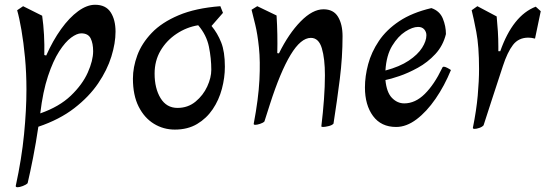

<svg xmlns="http://www.w3.org/2000/svg" viewBox="-20 -511 2290 806"><path d="M54 275Q46 275 46 270Q71 155 81 52.5Q91 -50 91 -135Q91 -205 85 -269Q79 -333 70 -385Q61 -437 52 -468L77 -485L157 -445Q168 -368 166 -280L174 -278Q202 -341 236.5 -389Q271 -437 308 -464Q345 -491 379 -491Q424 -491 444.5 -459.5Q465 -428 465 -378Q465 -330 447.5 -273.5Q430 -217 392 -161Q354 -105 292 -57Q230 -9 141 21Q131 89 119 150Q107 211 96 258Q89 265 75.5 270Q62 275 54 275ZM149 -35Q229 -63 277.5 -109.5Q326 -156 348.5 -206.5Q371 -257 371 -296Q371 -329 360.5 -350Q350 -371 321 -371Q303 -371 278.5 -353Q254 -335 228.5 -295.5Q203 -256 181.5 -191.5Q160 -127 149 -35Z M714 33Q666 33 626 8.5Q586 -16 562 -63.5Q538 -111 538 -181Q538 -229 556.5 -279Q575 -329 617 -373Q659 -417 730 -447Q801 -477 905 -485L916 -457L868 -402Q893 -372 908.5 -333Q924 -294 924 -231Q924 -185 911.5 -138Q899 -91 873 -52.5Q847 -14 807.5 9.5Q768 33 714 33ZM725 -58Q769 -58 801 -84.5Q833 -111 850 -148Q867 -185 867 -218Q867 -266 857 -315Q847 -364 812 -405Q763 -397 721 -369Q679 -341 654 -298.5Q629 -256 629 -202Q629 -140 654 -99Q679 -58 725 -58Z M1336 22Q1329 22 1329 19Q1336 -39 1340 -94Q1344 -149 1344 -195Q1344 -265 1331 -308.5Q1318 -352 1285 -352Q1243 -352 1200 -281Q1157 -210 1113 -73L1090 -1Q1084 5 1071.5 9Q1059 13 1052 13Q1045 13 1045 9Q1065 -96 1069 -175Q1073 -254 1067 -311.5Q1061 -369 1051.5 -407.5Q1042 -446 1036 -470L1060 -485L1141 -446Q1146 -366 1144 -288L1151 -287Q1192 -370 1242 -421Q1292 -472 1338 -472Q1380 -472 1399 -440.5Q1418 -409 1418 -359Q1418 -271 1406.5 -179.5Q1395 -88 1380 8Q1374 15 1359 18.5Q1344 22 1336 22Z M1643 22Q1580 22 1546 -24Q1512 -70 1512 -144Q1512 -191 1525.5 -241.5Q1539 -292 1570.5 -339Q1602 -386 1656 -422Q1710 -458 1791 -477Q1826 -465 1839 -433Q1852 -401 1852 -368Q1840 -319 1807.5 -284Q1775 -249 1734 -226.5Q1693 -204 1656 -191.5Q1619 -179 1598 -175Q1603 -123 1625.5 -100Q1648 -77 1677 -77Q1723 -77 1763 -116.5Q1803 -156 1836 -225Q1838 -231 1843 -231Q1848 -231 1857 -226.5Q1866 -222 1873 -217Q1846 -151 1808.5 -96.5Q1771 -42 1728.5 -10Q1686 22 1643 22ZM1598 -215Q1658 -231 1696 -256.5Q1734 -282 1752 -310.5Q1770 -339 1770 -363Q1770 -377 1761 -387.5Q1752 -398 1735 -398Q1712 -398 1681.5 -378.5Q1651 -359 1626.5 -319Q1602 -279 1598 -215Z M1973 30Q1965 30 1965 26Q1980 -48 1985.5 -110Q1991 -172 1991 -222Q1991 -317 1979.5 -377Q1968 -437 1960 -468L1984 -485L2065 -442Q2068 -411 2070 -379.5Q2072 -348 2072 -315V-296H2080Q2133 -446 2229 -483L2250 -464L2226 -349Q2219 -351 2211.5 -352Q2204 -353 2198 -353Q2157 -353 2133.5 -322.5Q2110 -292 2091 -233.5Q2072 -175 2044 -90L2010 15Q2004 22 1992 26Q1980 30 1973 30Z"/></svg>

Font: Julee
Style: Regular
Weight: 400
Designer: Julian Tunni
Foundry: Julian Tunni
Version: Version 1.002; ttfautohint (v1.8.4.7-5d5b);gftools[0.9.23]